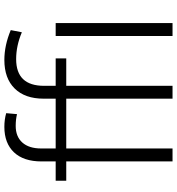

<svg xmlns="http://www.w3.org/2000/svg" viewBox="14 -814 800 868"><g transform="rotate(-90 414.0 -380.0)"><path d="M118.2 0V-480.5H30.8V-528.3H118.2V-592.3Q118.2 -673.3 159.4 -716.8Q200.7 -760.3 274.4 -760.3Q307.6 -760.3 336.4 -752L332 -703.1Q307.6 -709 278.8 -709Q230.5 -709 203.6 -679Q176.8 -648.9 176.8 -593.8V-528.3H401.9V-582.5Q401.9 -667 447.8 -713.6Q493.7 -760.3 577.1 -760.3Q642.6 -760.3 711.9 -731.4L702.1 -681.2Q641.1 -707 580.6 -707Q460 -707 460 -580.6V-528.3H584V-480.5H460V0H401.9V-480.5H176.8V0ZM743.7 0H685.1V-528.3H743.7Z"/></g></svg>

Font: Roboto-Light
Style: Regular
Weight: 300
Designer: Google
Version: Version 2.137; 2017